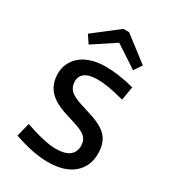

<svg xmlns="http://www.w3.org/2000/svg" viewBox="-220 -1038 1053 1171"><g transform="rotate(30 307.0 -453.0)"><path d="M125 -786.1 297.9 -919.9H337.9L512.2 -786.1L475.1 -731L317.9 -834L162.1 -731ZM305.2 -80.1Q431.2 -80.1 431.2 -173.8Q431.2 -210.4 408.4 -232.7Q385.7 -254.9 320.8 -274.9L253.9 -295.9Q166 -324.2 127 -369.6Q87.9 -415 87.9 -486.8Q87.9 -522.9 102.8 -555.2Q117.7 -587.4 146 -612.5Q174.3 -637.7 219.5 -652.3Q264.6 -667 320.8 -667Q410.6 -667 522.9 -638.2L506.8 -542Q389.2 -574.2 318.8 -574.2Q257.8 -574.2 229.5 -553.2Q201.2 -532.2 201.2 -496.1Q201.2 -458.5 223.9 -434.8Q246.6 -411.1 310.1 -391.1L378.9 -369.1Q469.2 -341.8 507.1 -299.3Q544.9 -256.8 544.9 -182.1Q544.9 -92.3 481.9 -39.1Q418.9 14.2 303.2 14.2Q202.1 14.2 64 -33.2L87.9 -128.9Q229 -80.1 305.2 -80.1Z"/></g></svg>

Font: IntelOne Mono Medium
Style: Regular
Weight: 500
Designer: Fred Shallcrass
Foundry: Frere-Jones Type LLC
Version: Version 1.200;hotconv 1.1.0;makeotfexe 2.6.0;FJTRelease1.2